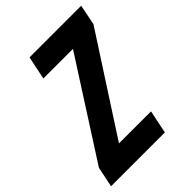

<svg xmlns="http://www.w3.org/2000/svg" viewBox="-261 -835 941 941"><g transform="rotate(-45 210.0 -364.5)"><path d="M-51 0 -29 -106 293 -608H88L113 -729H471L450 -623L125 -121H347L322 0Z"/></g></svg>

Font: Mona Sans Condensed
Style: Bold Italic
Weight: 700
Width: 3
Italic angle: -11.7°
Designer: Deni Anggara
Foundry: GitHub
Version: Version 1.001; ttfautohint (v1.8.4.7-5d5b);gftools[0.9.31]